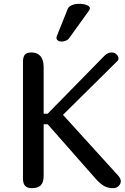

<svg xmlns="http://www.w3.org/2000/svg" viewBox="-20 -983 651 1003"><path d="M229 -389 523 -689Q542 -709 563 -709Q578 -709 588.5 -699Q599 -689 599 -677Q599 -670 594 -665L309 -383L597 -66Q611 -50 611 -37Q611 -22 599.5 -11Q588 0 570 0Q547 0 526.5 -10Q506 -20 480 -49L229 -334H208V-65Q208 -30 193 -15Q178 0 146 0Q123 0 111.5 -12Q100 -24 100 -50V-659Q100 -686 110 -697.5Q120 -709 144 -709Q175 -709 191.5 -689.5Q208 -670 208 -632V-389ZM303 -766Q287 -766 279.5 -774Q272 -782 277 -795L334 -937Q340 -950 356.5 -956.5Q373 -963 393 -963Q423 -963 439.5 -953.5Q456 -944 446 -929L340 -782Q335 -775 324.5 -770.5Q314 -766 303 -766Z"/></svg>

Font: Marmelad for Arash.Academy
Style: Regular
Weight: 400
Designer: Manvel Shmavonyan
Foundry: Cyreal
Version: Version 1.110;Glyphs 3.2 (3202)